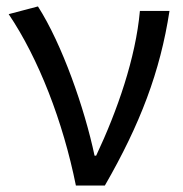

<svg xmlns="http://www.w3.org/2000/svg" viewBox="-20 -577 568 597"><path d="M216 0H306C416 -191 478 -354 507 -543H415C402 -397 345 -233 279 -93H274C243 -240 173 -440 98 -557L7 -533C100 -395 176 -199 216 0Z"/></svg>

Font: Noto Sans JP Regular
Style: Regular
Weight: 400
Designer: Ryoko NISHIZUKA (kana & ideographs); Paul D. Hunt (Latin, Greek & Cyrillic); Wenlong ZHANG (bopomofo); Sandoll Communica
Foundry: Adobe Systems Incorporated
Version: Version 1.004;PS 1.004;hotconv 1.0.82;makeotf.lib2.5.63406